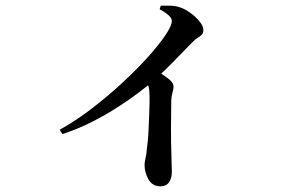

<svg xmlns="http://www.w3.org/2000/svg" viewBox="-20 -598 1040 676"><path d="M190 -141Q249 -174 306 -218Q363 -262 413.5 -309Q464 -356 502.5 -399Q541 -442 563 -475Q585 -508 585 -524Q585 -535 571 -546.5Q557 -558 542 -565L546 -578Q561 -578 577.5 -578Q594 -578 611 -573Q631 -567 650.5 -552.5Q670 -538 683 -522Q696 -506 696 -493Q696 -482 691 -476.5Q686 -471 677.5 -466Q669 -461 658 -450Q633 -425 597 -387.5Q561 -350 516 -310Q500 -296 469 -272.5Q438 -249 396.5 -222Q355 -195 305 -169.5Q255 -144 200 -126ZM545 58Q517 58 503 34Q489 10 489 -18Q489 -28 492.5 -41.5Q496 -55 497 -74Q501 -101 502.5 -130Q504 -159 505 -186Q506 -213 506.5 -235Q507 -257 506 -270Q506 -287 501 -299.5Q496 -312 485 -327L521 -358Q548 -339 569.5 -323.5Q591 -308 591 -293Q591 -284 587.5 -273Q584 -262 583 -246Q582 -194 582 -143.5Q582 -93 583.5 -53Q585 -13 585 7Q585 30 575 44Q565 58 545 58Z"/></svg>

Font: Noto Serif TC SemiBold
Style: Regular
Weight: 600
Version: Version 2.002-H1;hotconv 1.1.0;makeotfexe 2.6.0